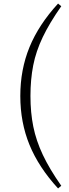

<svg xmlns="http://www.w3.org/2000/svg" viewBox="-20 -838 390 1078"><path d="M151 -299Q151 -206 167 -127Q183 -48 220.5 31.5Q258 111 324 205L306 220Q197 101 145.5 -25Q94 -151 94 -299Q94 -447 145.5 -573Q197 -699 306 -818L324 -803Q258 -709 220 -629.5Q182 -550 166.5 -471Q151 -392 151 -299Z"/></svg>

Font: Noto Serif SC ExtraLight ExtraLight
Style: Regular
Weight: 250
Version: Version 2.002-H1;hotconv 1.1.0;makeotfexe 2.6.0